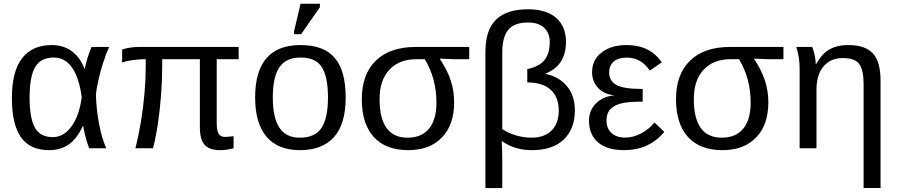

<svg xmlns="http://www.w3.org/2000/svg" viewBox="-20 -773 4676 1001"><path d="M411.6 -115.7Q380.9 -49.3 338.1 -19.8Q295.4 9.8 236.3 9.8Q136.2 9.8 89.1 -57.6Q42 -125 42 -261.7Q42 -400.4 95 -469.2Q147.9 -538.1 250 -538.1Q311.5 -538.1 355.2 -505.4Q398.9 -472.7 420.9 -413.6H421.9Q432.6 -470.2 457.5 -528.3H549.3Q533.2 -494.1 518.3 -447.8Q503.4 -401.4 493.2 -356.2Q482.9 -311 480 -278.8Q482.4 -200.7 496.8 -125.5Q511.2 -50.3 534.2 0H444.8Q433.1 -29.8 424.6 -64.7Q416 -99.6 413.6 -115.7ZM134.3 -264.6Q134.3 -156.2 162.1 -107.2Q189.9 -58.1 254.4 -58.1Q313 -58.1 353.3 -114.5Q393.6 -170.9 406.2 -266.6Q377.4 -473.1 259.8 -473.1Q193.4 -473.1 163.8 -424.1Q134.3 -375 134.3 -264.6Z M1127.9 9.8Q1071.8 9.8 1046.9 -17.8Q1022 -45.4 1022 -110.8V-464.4H825.7V-429.2Q825.7 -355 819.8 -278.3Q814 -201.7 803.5 -130.4Q793 -59.1 777.8 0H686Q703.1 -67.4 715.1 -140.6Q727.1 -213.9 733.4 -286.9Q739.7 -359.9 739.7 -425.3V-464.4Q718.3 -464.4 692.9 -461.9Q667.5 -459.5 646.5 -455.3Q625.5 -451.2 616.7 -446.3V-514.2Q628.4 -520 654.5 -524.2Q680.7 -528.3 706.1 -528.3H1224.1V-464.4H1109.9V-129.9Q1109.9 -92.8 1120.1 -75.7Q1130.4 -58.6 1155.8 -59.1Q1166.5 -59.6 1176.8 -60.8Q1187 -62 1197.8 -63V0Q1159.7 9.8 1127.9 9.8Z M1782.2 -264.6Q1782.2 -126 1721.2 -58.1Q1660.2 9.8 1543.9 9.8Q1428.2 9.8 1369.1 -60.8Q1310.1 -131.3 1310.1 -264.6Q1310.1 -538.1 1546.9 -538.1Q1668 -538.1 1725.1 -471.4Q1782.2 -404.8 1782.2 -264.6ZM1689.9 -264.6Q1689.9 -374 1657.5 -423.6Q1625 -473.1 1548.3 -473.1Q1471.2 -473.1 1436.8 -422.6Q1402.3 -372.1 1402.3 -264.6Q1402.3 -160.2 1436.3 -107.7Q1470.2 -55.2 1543 -55.2Q1622.1 -55.2 1656 -106Q1689.9 -156.7 1689.9 -264.6ZM1647.9 -735.4 1549.8 -594.7H1513.2V-610.8L1546.9 -753.4H1647.9Z M2347.7 -239.7Q2347.7 -122.1 2283.9 -56.2Q2220.2 9.8 2108.4 9.8Q1991.2 9.8 1928.7 -58.8Q1866.2 -127.4 1866.2 -255.9Q1866.2 -385.3 1939.5 -456.8Q2012.7 -528.3 2148.4 -528.3H2426.3V-464.4H2345.7L2273.4 -467.3V-465.3Q2313 -406.2 2330.3 -352.1Q2347.7 -297.9 2347.7 -239.7ZM2255.4 -238.3Q2255.4 -362.8 2194.8 -464.4H2151.4Q2061.5 -464.4 2010.3 -409.7Q1959 -355 1959 -256.8Q1959 -55.2 2104.5 -55.2Q2178.2 -55.2 2216.8 -102.3Q2255.4 -149.4 2255.4 -238.3Z M2977.1 -197.8Q2977.1 -101.1 2919.2 -45.7Q2861.3 9.8 2753.9 9.8Q2664.1 9.8 2598.6 -36.1H2595.7Q2598.6 19.5 2598.6 62.5V207.5H2510.7V-501.5Q2510.7 -617.2 2566.4 -670.9Q2622.1 -724.6 2732.4 -724.6Q2828.6 -724.6 2879.6 -679.9Q2930.7 -635.3 2930.7 -554.2Q2930.7 -430.7 2821.8 -388.2Q2894 -374 2935.5 -324.2Q2977.1 -274.4 2977.1 -197.8ZM2598.6 -100.1Q2629.9 -79.1 2670.2 -67.1Q2710.4 -55.2 2750 -55.2Q2818.8 -55.2 2856 -92.8Q2893.1 -130.4 2893.1 -196.3Q2893.1 -267.1 2850.8 -305.2Q2808.6 -343.3 2729 -343.3V-412.6Q2791 -425.8 2818.6 -459.7Q2846.2 -493.7 2846.2 -553.2Q2846.2 -601.1 2816.7 -628.4Q2787.1 -655.8 2733.4 -655.8Q2661.6 -655.8 2630.1 -617.9Q2598.6 -580.1 2598.6 -498.5Z M3239.3 -55.7Q3281.7 -55.7 3322.5 -77.4Q3363.3 -99.1 3392.1 -134.3L3443.4 -85.4Q3364.3 9.8 3233.4 9.8Q3145 9.8 3097.9 -30.8Q3050.8 -71.3 3050.8 -144Q3050.8 -197.8 3087.2 -233.9Q3123.5 -270 3179.7 -275.4V-276.4Q3127.9 -282.2 3097.4 -315.4Q3066.9 -348.6 3066.9 -397Q3066.9 -460.4 3116.5 -499.3Q3166 -538.1 3246.6 -538.1Q3369.1 -538.1 3430.2 -447.8L3367.7 -404.8Q3323.2 -472.7 3247.1 -472.7Q3202.6 -472.7 3179.2 -451.9Q3155.8 -431.2 3155.8 -395Q3155.8 -350.6 3193.8 -330.1Q3231.4 -309.1 3330.6 -309.1V-243.2Q3255.4 -243.2 3218.8 -233.9Q3181.6 -224.6 3161.9 -203.4Q3142.1 -182.1 3142.1 -145.5Q3142.1 -103 3168.2 -79.3Q3194.3 -55.7 3239.3 -55.7Z M3985.8 -239.7Q3985.8 -122.1 3922.1 -56.2Q3858.4 9.8 3746.6 9.8Q3629.4 9.8 3566.9 -58.8Q3504.4 -127.4 3504.4 -255.9Q3504.4 -385.3 3577.6 -456.8Q3650.9 -528.3 3786.6 -528.3H4064.5V-464.4H3983.9L3911.6 -467.3V-465.3Q3951.2 -406.2 3968.5 -352.1Q3985.8 -297.9 3985.8 -239.7ZM3893.6 -238.3Q3893.6 -362.8 3833 -464.4H3789.6Q3699.7 -464.4 3648.4 -409.7Q3597.2 -355 3597.2 -256.8Q3597.2 -55.2 3742.7 -55.2Q3816.4 -55.2 3855 -102.3Q3893.6 -149.4 3893.6 -238.3Z M4570.8 -352.1V207H4482.4V-335Q4482.4 -406.2 4460.4 -438.2Q4438.5 -470.2 4373.5 -470.2Q4310.1 -470.2 4273.4 -426.8Q4236.8 -383.3 4236.8 -306.2V0H4148.9V-415.5Q4148.9 -475.6 4131.3 -528.3H4214.4Q4222.7 -509.3 4227.8 -483.6Q4232.9 -458 4232.9 -438H4234.4Q4264.6 -492.7 4304.4 -515.4Q4344.2 -538.1 4403.3 -538.1Q4490.2 -538.1 4530.5 -494.9Q4570.8 -451.7 4570.8 -352.1Z"/></svg>

Font: Arimo
Style: Regular
Weight: 400
Designer: Steve Matteson
Foundry: Monotype Imaging Inc.
Version: Version 1.33